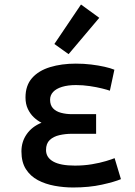

<svg xmlns="http://www.w3.org/2000/svg" viewBox="-20 -818 600 851"><path d="M304 13Q263 13 222 5.5Q181 -2 148 -19.5Q115 -37 95 -68Q75 -99 75 -147Q75 -190 98.5 -223.5Q122 -257 164 -274Q146 -283 130 -298Q114 -313 103.5 -335Q93 -357 93 -386Q93 -439 122 -472Q151 -505 202 -520.5Q253 -536 316 -536Q352 -536 384.5 -532Q417 -528 443.5 -522Q470 -516 487 -509L467 -416Q456 -420 432 -426Q408 -432 377.5 -436.5Q347 -441 317 -441Q281 -441 255 -433Q229 -425 215.5 -410.5Q202 -396 202 -376Q202 -352 215 -338Q228 -324 250.5 -318Q273 -312 299 -312H406V-225H298Q270 -225 243.5 -219Q217 -213 200.5 -197.5Q184 -182 184 -153Q184 -120 216 -102Q248 -84 312 -84Q352 -84 387.5 -90Q423 -96 449.5 -104Q476 -112 488 -117L516 -24Q488 -12 431.5 0.5Q375 13 304 13ZM284 -578 221 -623 339 -798 420 -739Z"/></svg>

Font: Ubuntu Sans Mono Medium
Style: Regular
Weight: 500
Monospace: yes
Designer: Dalton Maag Ltd
Foundry: Dalton Maag Ltd
Version: Version 1.006